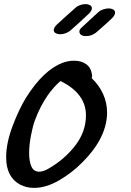

<svg xmlns="http://www.w3.org/2000/svg" viewBox="-20 -948 640 936"><path d="M275 -553Q244 -527 213 -484Q175 -429 150 -361Q140 -334 131 -287.5Q122 -241 122 -201Q122 -160 133.5 -135.5Q145 -111 171 -111Q192 -111 220 -128Q297 -173 348 -240Q399 -307 399 -386Q399 -492 275 -553ZM502 -399Q502 -330 462 -259Q435 -211 383 -158Q331 -105 267.5 -68.5Q204 -32 146 -32Q110 -32 78 -48Q10 -85 10 -181Q10 -250 41 -332.5Q72 -415 107 -472Q192 -607 286 -642Q312 -652 342 -652Q377 -652 401 -634.5Q425 -617 429 -580V-576Q429 -573 427 -567Q463 -533 482.5 -490Q502 -447 502 -399ZM397 -928Q408 -928 416 -924Q428 -919 428 -908Q428 -896 413 -881Q353 -825 323 -799Q314 -791 300 -786Q286 -781 274 -781Q262 -781 254 -785Q242 -790 242 -801Q242 -813 257 -828Q301 -869 348 -910Q356 -918 370 -923Q384 -928 397 -928ZM541 -887Q541 -874 526 -859L497 -832Q446 -787 448 -789Q426 -772 400 -772Q389 -772 384 -774Q376 -776 371.5 -781.5Q367 -787 367 -794Q367 -803 375 -811Q385 -820 442 -873L460 -889Q468 -897 482.5 -902Q497 -907 510 -907Q521 -907 529 -903Q541 -898 541 -887Z"/></svg>

Font: Sedgwick Ave
Style: Regular
Weight: 400
Designer: Kevin Burke, Pedro Vergani
Foundry: Google, Inc.
Version: Version 1.000